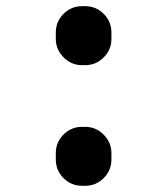

<svg xmlns="http://www.w3.org/2000/svg" viewBox="-20 -600 540 620"><path d="M254.9 -580.1Q290 -580.1 314.9 -555.2Q339.8 -530.3 339.8 -495.1V-474.6Q339.8 -439.5 314.9 -414.6Q290 -389.6 254.9 -389.6H245.1Q210 -389.6 185.1 -415Q160.2 -440.4 160.2 -474.6V-495.1Q160.2 -530.3 185.1 -555.2Q210 -580.1 245.1 -580.1ZM254.9 -190.4Q290 -190.4 314.9 -165Q339.8 -139.6 339.8 -105.5V-85Q339.8 -49.8 314.9 -24.9Q290 0 254.9 0H245.1Q210 0 185.1 -24.9Q160.2 -49.8 160.2 -85V-105.5Q160.2 -140.6 185.1 -165.5Q210 -190.4 245.1 -190.4Z"/></svg>

Font: Rounded-X Mgen+ 2m bold
Style: Bold
Weight: 700
Designer: [Source Han Sans]
Ryoko NISHIZUKA  (kana & ideographs); Paul D. Hunt (Latin, Greek & Cyrillic); Wenlong ZHANG  (bopomofo
Version: Version 1.059.20150602